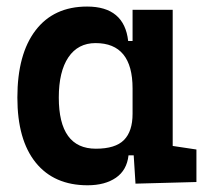

<svg xmlns="http://www.w3.org/2000/svg" viewBox="-20 -547 626 577"><path d="M243.2 9.8Q142.6 9.8 87.4 -58.3Q32.2 -126.5 32.2 -253.9Q32.2 -384.3 86.9 -455.8Q141.6 -527.3 241.7 -527.3Q353.5 -527.3 365.2 -423.8H378.4V-517.6H499V-108.4L570.3 -97.7V0L387.2 4.9L381.8 -80.1H366.2Q361.3 -35.6 328.4 -12.9Q295.4 9.8 243.2 9.8ZM156.7 -253.9Q156.7 -100.1 268.1 -100.1Q326.7 -100.1 352.5 -126.2Q378.4 -152.3 378.4 -205.1V-281.2Q378.4 -417.5 267.1 -417.5Q214.4 -417.5 185.5 -374.8Q156.7 -332 156.7 -253.9Z"/></svg>

Font: Caskaydia Cove SemiBold
Style: Regular
Weight: 600
Monospace: yes
Designer: Aaron Bell
Foundry: Saja Typeworks
Version: Version 4.300; ttfautohint (v1.8.3)